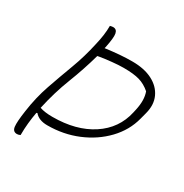

<svg xmlns="http://www.w3.org/2000/svg" viewBox="-165 -837 930 971"><g transform="rotate(30 300.0 -351.0)"><path d="M201 -704Q212 -707 219 -707Q240 -707 244.5 -684.5Q249 -662 236 -600Q235 -596 234 -593Q279 -599 316 -602Q353 -605 390 -605Q460 -605 507.5 -580.5Q555 -556 575 -512.5Q595 -469 580 -413L570 -375Q550 -298 492.5 -238Q435 -178 353.5 -144Q272 -110 178 -110Q128 -110 104 -139L99 -137Q93 -105 89.5 -70.5Q86 -36 86 0Q76 5 67 5Q43 5 39.5 -21.5Q36 -48 46 -116Q58 -202 84.5 -278.5Q111 -355 139.5 -431Q168 -507 186 -590Q193 -619 197 -647.5Q201 -676 201 -704ZM232 -542Q227 -541 222 -540Q197 -450 162 -360.5Q127 -271 105 -170Q134 -160 179 -160Q317 -160 408.5 -220Q500 -280 523 -385L527 -403Q541 -466 525 -509Q495 -535 461 -545Q427 -555 368 -555Q339 -555 300.5 -551Q262 -547 232 -542Z"/></g></svg>

Font: Recursive Sn Csl St Lt
Style: Italic
Weight: 300
Italic angle: -15°
Version: Version 1.079;hotconv 1.0.112;makeotfexe 2.5.65598; ttfautoh